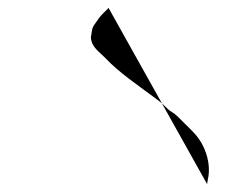

<svg xmlns="http://www.w3.org/2000/svg" viewBox="-20 -578 578 486"><path d="M504.2 -112 506.2 -124.4C510.9 -143.7 508.5 -166.4 504.2 -181.6C496.1 -209.8 484.2 -228.9 464.5 -248.5L446.3 -266.5C437.4 -275.4 426.4 -287.9 412.9 -295.9C402.6 -302.2 395.4 -312.8 383.8 -321.4L367.7 -333.4C326.8 -363.9 281.9 -394.1 248.4 -429.3C230.4 -448.1 211.9 -458 210 -483.3L211.9 -495C213.6 -505.8 213.8 -508.6 219.8 -516.9C227.3 -527.5 231.8 -535 240.7 -543.9L254.8 -557.9Z"/></svg>

Font: CiSf OpenHand
Style: BdObl
Weight: 400
Foundry: Cannot Into Space Fonts
Version: Version 0.7892